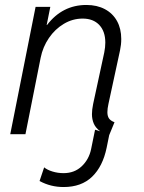

<svg xmlns="http://www.w3.org/2000/svg" viewBox="-20 -543 582 777"><path d="M140.1 189.5 158.7 134.3Q170.9 144.5 192.4 151.1Q213.9 157.7 237.3 157.7Q281.2 157.7 310.5 130.1Q339.8 102.5 348.6 61L364.7 -18.1L385.3 -11.7Q367.2 -25.4 359.6 -42.7Q352.1 -60.1 352.1 -81.1Q352.1 -98.6 356.9 -122.1L401.9 -330.6Q406.2 -352.1 406.2 -370.6Q406.2 -416 381.8 -441.9Q357.4 -467.8 314.5 -467.8Q273.9 -467.8 238.3 -446.5Q202.6 -425.3 178 -389.2Q153.3 -353 144.5 -309.1L83 0H21.5L124 -515.1H183.6L168.9 -441.9H170.4Q232.4 -522.9 329.6 -522.9Q372.6 -522.9 404.5 -505.9Q436.5 -488.8 453.6 -457.8Q470.7 -426.8 470.7 -385.3Q470.7 -362.3 465.8 -339.4L418.9 -122.6Q414.6 -103 414.6 -88.9Q414.6 -73.2 421.1 -63.7Q427.7 -54.2 443.4 -48.3L421.9 3.9L411.6 54.7Q396 130.4 352.8 172.1Q309.6 213.9 237.3 213.9Q184.6 213.9 140.1 189.5Z"/></svg>

Font: Reddit Sans Chocolate Light
Style: Italic
Weight: 300
Italic angle: -11.25°
Designer: Stephen Hutchings
Version: Version 1.013